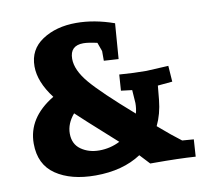

<svg xmlns="http://www.w3.org/2000/svg" viewBox="-76 -746 910 840"><g transform="rotate(-10 379.0 -326.0)"><path d="M391 -560Q351 -569 330 -569Q270 -569 270 -510Q270 -460 319.5 -401.5Q369 -343 503 -226Q509 -247 509 -272Q509 -274 505 -330L456 -336L461 -407Q526 -402 581 -402L679 -407L684 -336L619 -330L613 -267Q607 -206 583 -156L609 -134Q630 -115 682 -75L733 -71L728 5Q656 0 543 0H527Q526 -1 486 -44Q404 10 283 10Q174 10 107 -35.5Q40 -81 40 -174Q40 -289 160 -361Q102 -437 102 -506Q102 -581 163.5 -621.5Q225 -662 314 -662Q395 -662 482 -631L470 -474L405 -478V-521ZM203 -190Q203 -143 237 -119Q271 -95 318 -95Q367 -95 410 -117Q256 -255 237 -274Q203 -234 203 -190Z"/></g></svg>

Font: Andada
Style: Bold
Weight: 700
Designer: Carolina Giovagnoli
Foundry: Carolina Giovagnoli
Version: Version 1.003